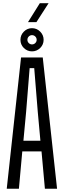

<svg xmlns="http://www.w3.org/2000/svg" viewBox="-20 -1150 389 1170"><path d="M21.1 0 108.3 -800H240.5L327.7 0H253.6L233 -227.4H115.8L95.2 0ZM122.7 -292.6H226.2L210.2 -467.7L188.6 -734.8H160.6L139.1 -467.3ZM175 -837Q146.1 -837 125.3 -857.6Q104.6 -878.1 104.6 -907.5Q104.6 -936.4 125.3 -957.3Q146.1 -978.3 175 -978.3Q204 -978.3 224.9 -957.3Q245.8 -936.4 245.8 -907.5Q245.8 -878.1 224.9 -857.6Q204 -837 175 -837ZM174.9 -879.4Q186.8 -879.4 195.1 -887.6Q203.4 -895.9 203.4 -907.3Q203.4 -919.2 195.1 -927.5Q186.8 -935.8 174.9 -935.8Q163.5 -935.8 155.2 -927.5Q147 -919.2 147 -907.3Q147 -895.9 155.2 -887.6Q163.5 -879.4 174.9 -879.4ZM150.7 -1015.3 222.7 -1130.5H276.1L202 -1015.3Z"/></svg>

Font: Big Shoulders Display SC Thin
Style: Regular
Weight: 100
Designer: Patric King
Foundry: XO Type Co
Version: Version 2.002